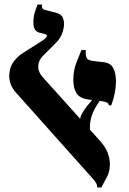

<svg xmlns="http://www.w3.org/2000/svg" viewBox="-20 -819 570 851"><path d="M411 12Q411 2 406.5 -6.5Q402 -15 393 -25.5Q384 -36 370 -51L53 -406Q34 -427 27 -447.5Q20 -468 21 -488Q23 -523 41 -546.5Q59 -570 83 -585L165 -637Q184 -649 187 -657.5Q190 -666 179 -668L155 -674Q144 -677 136 -686.5Q128 -696 128 -721Q128 -746 135 -767Q142 -788 147 -799H166V-789Q166 -778 179 -775L227 -763Q252 -756 258 -741.5Q264 -727 264 -715Q264 -694 255.5 -671Q247 -648 226 -627L169 -570Q151 -552 149.5 -526Q148 -500 172 -474L423 -195Q448 -167 457.5 -141Q467 -115 467 -92Q467 -59 455 -36.5Q443 -14 429 12ZM379 -239 335 -286Q335 -302 345 -318.5Q355 -335 366 -349L390 -378L423 -373L410 -354Q395 -330 388 -310Q381 -290 379.5 -273Q378 -256 379 -239ZM463 -352Q461 -360 456 -363.5Q451 -367 435 -370L371 -378Q331 -384 318 -407.5Q305 -431 305 -462Q305 -508 319.5 -544Q334 -580 341 -597H360V-583Q360 -570 365 -561Q370 -552 391 -549L442 -543Q471 -539 482.5 -516Q494 -493 494 -458Q494 -435 489 -408Q484 -381 473 -352Z"/></svg>

Font: Frank Ruhl Libre ExtraBold
Style: Regular
Weight: 800
Designer: Yanek Iontef
Foundry: Fontef
Version: Version 6.003;gftools[0.9.30]